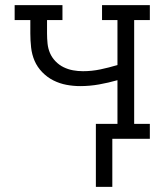

<svg xmlns="http://www.w3.org/2000/svg" viewBox="-20 -540 640 747"><path d="M417 187H353V-58H437V-228Q402 -218 365.5 -211.5Q329 -205 292 -205Q265 -205 238.5 -210Q212 -215 188 -227Q164 -239 144.5 -259Q125 -279 114.5 -303.5Q104 -328 101 -355.5Q98 -383 98 -410V-462H37V-520H223V-462H163V-410Q163 -390 165 -370.5Q167 -351 174.5 -333.5Q182 -316 196 -301.5Q210 -287 227.5 -278.5Q245 -270 264 -266.5Q283 -263 303 -263Q337 -263 370.5 -270Q404 -277 437 -287V-462H377V-520H563V-462H502V-58H563V0H417Z"/></svg>

Font: Iosevka Etoile Light
Style: Regular
Weight: 300
Designer: Belleve Invis
Foundry: Belleve Invis
Version: Version 25.0.1; ttfautohint (v1.8.4)